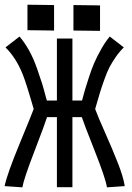

<svg xmlns="http://www.w3.org/2000/svg" viewBox="-32 -805 570 828"><path d="M86.4 -784.7 201.2 -783.2V-673.3L86.4 -674.8ZM284.7 -783.2 399.4 -781.7V-671.9L284.7 -673.3ZM320.8 -299.8H280.3V2.4H213.4V-299.8H170.9Q161.1 -268.6 116 -151.4Q70.8 -34.2 64.5 2.9L-12.2 -2.4Q-1 -55.7 53.2 -186.8Q107.4 -317.9 113.3 -335Q80.6 -448.7 65.4 -485.8Q36.6 -556.6 -8.3 -600.6L52.2 -647.5Q74.7 -621.1 93.8 -586.7Q112.8 -552.2 128.2 -508.1Q143.6 -463.9 149.7 -444.3Q155.8 -424.8 166.5 -383.8Q167.5 -380.9 168 -379.4Q168.5 -377.9 168.9 -375.7Q169.4 -373.5 169.9 -371.6H213.4V-638.7H280.3V-371.6H321.8Q330.1 -402.8 334 -416.3Q337.9 -429.7 350.6 -469Q363.3 -508.3 374.5 -533.9Q385.7 -559.6 403.8 -592Q421.9 -624.5 441.4 -647.5L502 -600.6Q482.4 -581.5 466.3 -557.9Q450.2 -534.2 439.9 -514.6Q429.7 -495.1 417 -459.2Q404.3 -423.3 398.4 -403.3Q392.6 -383.3 378.4 -335Q389.6 -303.7 420.9 -233.6Q452.1 -163.6 476.3 -102.1Q500.5 -40.5 505.9 -2.4L429.2 2.9Q423.8 -34.7 376.2 -155Q328.6 -275.4 320.8 -299.8Z"/></svg>

Font: Fantasque Sans Mono
Style: Regular
Weight: 400
Monospace: yes
Designer: Jany Belluz
Version: Version 1.8.0 ; ttfautohint (v1.8.2)